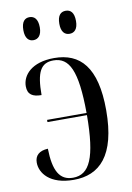

<svg xmlns="http://www.w3.org/2000/svg" viewBox="-85 -799 592 862"><g transform="rotate(-10 210.5 -368.0)"><path d="M276 -640C298 -640 314 -655 314 -692C314 -731 298 -745 276 -745C254 -745 238 -731 238 -692C238 -655 254 -640 276 -640ZM111 -640C132 -640 149 -655 149 -692C149 -731 132 -745 111 -745C90 -745 74 -731 74 -692C74 -655 90 -640 111 -640ZM181 9C298 9 378 -66 378 -274C378 -471 306 -545 188 -545C85 -545 41 -492 41 -442C41 -404 64 -391 104 -391C104 -495 125 -535 183 -535C255 -535 288 -471 289 -277H109V-267H289C288 -73 255 -1 179 -1C118 -1 92 -48 90 -149C50 -147 30 -128 30 -96C30 -49 71 9 181 9Z"/></g></svg>

Font: Noto Serif Display Condensed
Style: Regular
Weight: 400
Width: 3
Designer: Monotype Design Team
Foundry: Monotype Imaging Inc.
Version: Version 2.009